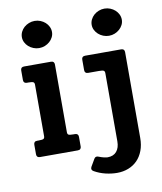

<svg xmlns="http://www.w3.org/2000/svg" viewBox="-96 -818 889 1054"><g transform="rotate(-10 348.5 -291.0)"><path d="M252.9 -665Q252.9 -649.9 246.1 -636.2Q239.3 -622.6 227.8 -612.3Q216.3 -602.1 201.2 -595.9Q186 -589.8 168.9 -589.8Q152.3 -589.8 137 -595.9Q121.6 -602.1 110.1 -612.3Q98.6 -622.6 91.8 -636.2Q85 -649.9 85 -665Q85 -680.7 91.8 -694.6Q98.6 -708.5 110.1 -718.8Q121.6 -729 137 -735.1Q152.3 -741.2 168.9 -741.2Q186 -741.2 201.2 -735.1Q216.3 -729 227.8 -718.8Q239.3 -708.5 246.1 -694.6Q252.9 -680.7 252.9 -665ZM298.8 -18.6Q298.8 -10.3 294.2 -5.1Q289.6 0 279.8 0H68.8Q49.8 0 49.8 -19V-71.8Q49.8 -80.6 54.2 -85.7Q58.6 -90.8 68.8 -90.8H77.1Q97.7 -90.8 104.2 -94.2Q110.8 -97.7 110.8 -108.9V-396Q110.8 -407.2 104.2 -410.6Q97.7 -414.1 77.1 -414.1H68.8Q49.8 -414.1 49.8 -433.1V-485.8Q49.8 -504.9 68.8 -504.9H218.8Q237.8 -504.9 237.8 -485.8V-108.9Q237.8 -97.7 244.1 -94.2Q250.5 -90.8 271.5 -90.8H279.8Q298.8 -90.8 298.8 -71.8ZM642.1 -665Q642.1 -649.9 635.3 -636.2Q628.4 -622.6 616.9 -612.3Q605.5 -602.1 590.3 -595.9Q575.2 -589.8 558.1 -589.8Q541.5 -589.8 526.1 -595.9Q510.7 -602.1 499.3 -612.3Q487.8 -622.6 481 -636.2Q474.1 -649.9 474.1 -665Q474.1 -680.7 481 -694.6Q487.8 -708.5 499.3 -718.8Q510.7 -729 526.1 -735.1Q541.5 -741.2 558.1 -741.2Q575.2 -741.2 590.3 -735.1Q605.5 -729 616.9 -718.8Q628.4 -708.5 635.3 -694.6Q642.1 -680.7 642.1 -665ZM628.9 -7.8Q628.9 31.7 616.9 63Q605 94.2 584 115.5Q563 136.7 534.2 147.9Q505.4 159.2 471.2 159.2Q440.4 159.2 407.5 151.4Q374.5 143.6 345.2 127Q328.6 117.7 337.9 101.1L361.3 61Q369.6 46.4 387.2 54.2Q393.1 56.6 399.7 58.8Q406.2 61 412.8 62.5Q419.4 64 425 64.9Q430.7 65.9 434.1 65.9Q467.3 65.9 484.6 45.2Q502 24.4 502 -11.2V-391.1Q502 -402.3 495.4 -405.8Q488.8 -409.2 468.3 -409.2H409.2Q390.1 -409.2 390.1 -428.2V-485.8Q390.1 -504.9 409.2 -504.9H609.9Q628.9 -504.9 628.9 -485.8Z"/></g></svg>

Font: New Telegraph
Style: Bold
Weight: 700
Designer: Frank Baranowski
Foundry: Frank Baranowski
Version: Version 3.001